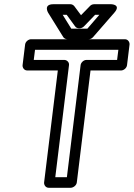

<svg xmlns="http://www.w3.org/2000/svg" viewBox="-20 -865 634 910"><path d="M242 -25 307 -556C309 -571 296 -581 285 -581H140L146 -629H541L535 -581H390C375 -581 363 -567 362 -556L297 -25ZM189 0C188 11 196 25 211 25H315C326 25 342 15 344 0L409 -531H554C565 -531 580 -541 582 -556L594 -654C595 -665 587 -679 572 -679H127C116 -679 101 -669 99 -654L87 -556C86 -545 94 -531 109 -531H254ZM431 -795H451L394 -729H318L277 -795H296L336 -740C340 -734 347 -731 354 -731H358C365 -731 373 -735 378 -740ZM426 -845C419 -845 411 -842 406 -836L364 -793L332 -836C328 -841 321 -845 314 -845H233C184 -845 208 -805 208 -805L280 -689C283 -684 291 -679 299 -679H400C407 -679 415 -682 421 -689L522 -805C556 -844 507 -845 507 -845Z"/></svg>

Font: Falling Sky
Style: CondOuObl
Weight: 400
Designer: Paul D. Hunt
Foundry: Adobe Systems Incorporated
Version: Version 1.02